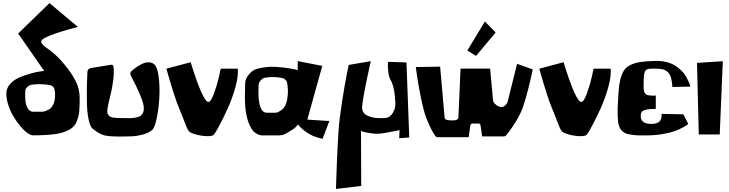

<svg xmlns="http://www.w3.org/2000/svg" viewBox="-20 -878 4729 1245"><path d="M314.5 -183.1Q328.1 -200.2 333.3 -224.6Q338.4 -249 337.2 -267.8Q335.9 -286.6 332 -302.7Q330.6 -310.1 322.8 -316.7Q314.9 -323.2 305.7 -325.7Q272 -332 239.7 -332H234.4Q204.6 -332 181.2 -328.1Q168.9 -324.7 158.2 -315.2Q147.5 -305.7 145 -295.9Q144 -293 144 -290V-289.6L143.1 -252.9Q143.6 -191.4 168 -165Q178.7 -153.3 197.3 -153.3H198.7H252H253.4Q266.1 -153.3 276.9 -158.7L298.8 -168.9Q308.1 -174.8 314.5 -183.1ZM97.7 -660.6 300.8 -857.9 484.9 -703.6Q247.1 -640.6 247.1 -609.4Q247.1 -598.6 259 -586.7Q271 -574.7 288.3 -563.2Q305.7 -551.8 333.5 -527.6Q361.3 -503.4 385.3 -475.1Q443.4 -406.7 470 -353.8Q496.6 -300.8 496.6 -243.7Q496.6 -216.8 496.3 -202.6Q496.1 -188.5 494.4 -164.3Q492.7 -140.1 488.8 -125.2Q484.9 -110.4 478.3 -92.5Q471.7 -74.7 460.7 -62Q449.7 -49.3 435.1 -40.5Q393.6 -15.6 336.4 -8.1Q279.3 -0.5 193.4 -0.5Q178.7 -0.5 156.5 -16.6Q134.3 -32.7 111.1 -60.8Q87.9 -88.9 67.4 -122.8Q46.9 -156.7 33.9 -196.8Q21 -236.8 21 -272Q21 -306.6 46.4 -334.2Q71.8 -361.8 107.7 -376.7Q143.6 -391.6 179.7 -401.6Q215.8 -411.6 241.2 -415L266.6 -418Z M567.9 -436.5 699.7 -458Q700.2 -458 701.2 -458.3Q702.1 -458.5 702.1 -458.5Q707 -458.5 711.2 -455.1Q715.3 -451.7 715.8 -446.8Q720.7 -406.2 713.6 -353.3Q706.5 -300.3 696 -260.3Q685.5 -220.2 679.2 -185.8Q672.9 -151.4 677.7 -141.1Q680.7 -135.3 684.1 -131.1Q687.5 -127 690.7 -123.8Q693.8 -120.6 700.2 -118.9Q706.5 -117.2 710.9 -116Q715.3 -114.7 726.3 -114Q737.3 -113.3 744.6 -113Q752 -112.8 769.3 -112.5Q786.6 -112.3 798.8 -111.8Q864.7 -109.4 890.9 -127.2Q917 -145 911.6 -189Q905.3 -241.2 828.1 -388.2Q825.2 -394 825.2 -399.4Q825.2 -410.2 833 -417Q843.8 -426.8 855.5 -435.8Q867.2 -444.8 884.8 -455.1Q902.3 -465.3 918 -470.5Q933.6 -475.6 950.7 -473.6Q967.8 -471.7 980.5 -460.4Q1001 -442.4 1009 -378.7Q1017.1 -314.9 1013.2 -245.1Q1009.3 -175.3 996.8 -113.8Q984.4 -52.2 967.8 -36.6Q946.3 -16.6 908.9 -6.3Q871.6 3.9 840.3 5.6Q809.1 7.3 754.9 7.3Q686 7.3 655 -0.7Q624 -8.8 581.5 -43Q564 -57.1 554.2 -105.2Q544.4 -153.3 543.5 -218.5Q542.5 -283.7 543.5 -327.6Q544.4 -371.6 546.9 -413.6Q547.4 -421.9 553.5 -428.5Q559.6 -435.1 567.9 -436.5Z M1059.1 -432.6 1216.3 -474.6Q1295.9 -216.8 1331.5 -216.8Q1347.2 -216.8 1367.2 -270.8Q1387.2 -324.7 1399.4 -378.9L1411.1 -432.6H1522Q1526.4 -384.8 1506.1 -311.8Q1485.8 -238.8 1456.5 -174.6Q1427.2 -110.4 1401.9 -63Q1376.5 -15.6 1367.2 -4.9Q1359.9 3.4 1336.2 4.6Q1312.5 5.9 1286.1 1.7Q1259.8 -2.4 1236.3 -10.3Q1212.9 -18.1 1206.1 -25.9Q1197.8 -35.6 1188.7 -56.4Q1179.7 -77.1 1166.3 -113.8Q1152.8 -150.4 1141.1 -176.8Q1127.4 -208 1106.9 -272Q1086.4 -335.9 1072.8 -384.3Z M2069.8 -450.7 1972.7 -102.5 2115.7 -93.3 2071.8 22Q2037.6 14.6 2013.7 4.9Q1987.8 -5.4 1958.5 -26.9Q1929.2 -48.3 1912.6 -70.8Q1898.4 -53.2 1885.7 -43.5L1840.8 -15.6Q1818.4 -1 1790 0H1681.2Q1665 0 1647.2 -9.3Q1629.4 -18.6 1619.1 -31.7Q1568.4 -98.1 1567.9 -247.6L1569.8 -338.9Q1569.8 -345.7 1571.8 -353.5Q1578.1 -378.9 1599.9 -401.9Q1621.6 -424.8 1646.5 -431.6Q1690.4 -443.4 1740.2 -445.3Q1773.4 -445.3 1820.3 -439.7Q1867.2 -434.1 1900.4 -426.3Q1903.8 -425.3 1910.6 -422.4V-481.9ZM1824.7 -185.1Q1837.9 -207 1843 -239Q1848.1 -271 1846.9 -295.7Q1845.7 -320.3 1841.8 -340.8Q1840.3 -350.1 1832.8 -358.9Q1825.2 -367.7 1815.9 -370.6Q1784.7 -378.4 1750.5 -378.4H1745.6Q1719.2 -378.4 1693.4 -373Q1680.7 -368.7 1670.2 -356.7Q1659.7 -344.7 1657.2 -332Q1656.7 -330.1 1656.7 -323.7L1655.8 -275.4Q1656.2 -194.3 1680.2 -161.6Q1684.6 -155.3 1693.1 -151.1Q1701.7 -147 1709.5 -147H1710.4H1762.7H1764.2Q1778.3 -147 1787.6 -153.3L1808.6 -167Q1820.3 -177.7 1824.7 -185.1Z M2241.2 -457Q2235.4 -429.2 2226.1 -383.1Q2216.8 -336.9 2198.7 -223.1Q2180.7 -109.4 2175.3 -29.8Q2169.9 49.8 2165.8 144Q2161.6 238.3 2160.2 293L2158.7 347.2L2322.3 327.6L2320.8 -28.3Q2328.1 -25.9 2340.6 -22.5Q2353 -19 2383.3 -14.2Q2413.6 -9.3 2434.1 -10.7Q2454.6 -12.2 2488.8 -18.3Q2522.9 -24.4 2546.9 -29.3L2570.8 -34.7L2568.4 18.6L2633.8 13.2L2615.7 -473.1L2496.6 -477.1Q2495.6 -468.3 2495.1 -453.9Q2494.6 -439.5 2498.5 -408Q2502.4 -376.5 2512.7 -359.9Q2523.4 -342.3 2530 -315.7Q2536.6 -289.1 2538.8 -270.5Q2541 -252 2543.5 -216.8Q2546.4 -177.2 2527.3 -146Q2508.3 -114.7 2479 -112.8Q2466.3 -111.8 2453.4 -111.8Q2440.4 -111.8 2421.1 -113Q2401.9 -114.3 2386 -119.1Q2370.1 -124 2355.7 -131.8Q2341.3 -139.6 2334 -153.8Q2326.7 -168 2328.1 -187Q2331.1 -222.2 2345.2 -295.9Q2359.4 -369.6 2372.1 -425.8L2384.3 -481.4Z M3066.9 -515.6 3010.3 -550.3 3124.5 -738.8 3193.8 -667ZM2676.3 -443.4 2834 -445.8Q2861.3 -126 2863.3 -112.8Q2865.7 -95.7 2920.9 -97.2Q2930.7 -97.7 2937.3 -99.9Q2943.8 -102.1 2946.8 -105Q2949.7 -107.9 2951.2 -111.1Q2952.6 -114.3 2952.6 -116.2V-118.2L2966.3 -433.1H3158.2L3176.8 -230Q3177.7 -215.3 3188.5 -205.6Q3211.4 -183.6 3230 -183.6Q3251.5 -183.6 3267.6 -208.5Q3271 -213.9 3271.5 -217.8L3333 -464.4L3434.6 -427.7Q3404.8 -286.1 3373.5 -190.9Q3344.7 -104.5 3261.7 0Q3256.3 6.3 3248 6.3H3106.4L3095.7 -66.4Q3095.2 -70.8 3091.3 -74Q3087.4 -77.1 3083 -77.1H3043.9Q3038.6 -77.1 3034.4 -73.5Q3030.3 -69.8 3029.8 -64.9L3019 11.7H2818.4Q2808.6 11.7 2803.2 3.9Q2774.9 -33.7 2743.2 -115.7Q2727.1 -158.7 2710.2 -240.5Q2693.4 -322.3 2684.6 -382.8Z M3477.1 -432.6 3634.3 -474.6Q3713.9 -216.8 3749.5 -216.8Q3765.1 -216.8 3785.2 -270.8Q3805.2 -324.7 3817.4 -378.9L3829.1 -432.6H3939.9Q3944.3 -384.8 3924.1 -311.8Q3903.8 -238.8 3874.5 -174.6Q3845.2 -110.4 3819.8 -63Q3794.4 -15.6 3785.2 -4.9Q3777.8 3.4 3754.2 4.6Q3730.5 5.9 3704.1 1.7Q3677.7 -2.4 3654.3 -10.3Q3630.9 -18.1 3624 -25.9Q3615.7 -35.6 3606.7 -56.4Q3597.7 -77.1 3584.2 -113.8Q3570.8 -150.4 3559.1 -176.8Q3545.4 -208 3524.9 -272Q3504.4 -335.9 3490.7 -384.3Z M4456.1 -316.4 4340.3 -314Q4337.4 -353 4330.6 -375.7Q4323.7 -398.4 4309.1 -411.6Q4294.4 -424.8 4274.9 -429Q4255.4 -433.1 4221.7 -433.1Q4209.5 -433.1 4204.1 -432.9Q4198.7 -432.6 4190.2 -431.9Q4181.6 -431.2 4178.2 -429.2Q4174.8 -427.2 4169.7 -424.1Q4164.6 -420.9 4162.8 -415.3Q4161.1 -409.7 4158.4 -402.3Q4155.8 -395 4155.3 -384Q4154.8 -373 4154.1 -359.9Q4153.3 -346.7 4153.3 -328.6Q4153.3 -327.6 4153.3 -318.8Q4153.3 -310.1 4153.3 -307.1Q4153.3 -304.2 4154.1 -296.4Q4154.8 -288.6 4156.5 -284.7Q4158.2 -280.8 4161.4 -275.4Q4164.6 -270 4168.9 -266.6Q4174.8 -261.2 4190.7 -259.3Q4206.5 -257.3 4219.7 -257.8L4232.4 -258.8V-171.9Q4191.4 -171.9 4170.2 -167Q4148.9 -162.1 4142.6 -154.1Q4136.2 -146 4134.8 -129.4Q4132.8 -104 4150.4 -88.6Q4168 -73.2 4211.4 -74.7Q4231.4 -75.2 4244.6 -82.3Q4257.8 -89.4 4262.5 -98.6Q4267.1 -107.9 4269 -117.4Q4271 -127 4270 -133.3L4269 -139.6L4411.1 -136.7L4442.9 -74.7Q4439.9 -71.8 4433.6 -66.9Q4427.2 -62 4403.8 -49.3Q4380.4 -36.6 4352.5 -26.9Q4324.7 -17.1 4277.6 -8.8Q4230.5 -0.5 4177.2 0Q4147 0.5 4125.5 0Q4104 -0.5 4083.7 -3.2Q4063.5 -5.9 4050.5 -8.8Q4037.6 -11.7 4025.6 -19.8Q4013.7 -27.8 4007.3 -35.4Q4001 -43 3995.4 -58.1Q3989.7 -73.2 3988 -87.6Q3986.3 -102.1 3985.4 -126.2Q3984.4 -150.4 3985.1 -173.3Q3985.8 -196.3 3987.8 -231.4Q3990.7 -288.1 3995.1 -323.5Q3999.5 -358.9 4010.5 -388.7Q4021.5 -418.5 4036.1 -434.1Q4050.8 -449.7 4078.4 -461.2Q4106 -472.7 4139.2 -476.8Q4172.4 -481 4224.6 -482.9Q4264.6 -484.4 4299.3 -476.1Q4334 -467.8 4356.9 -453.1Q4379.9 -438.5 4398.4 -420.4Q4417 -402.3 4427.2 -384Q4437.5 -365.7 4444.6 -350.6Q4451.7 -335.4 4454.1 -326.2Z M4511.2 -5.9 4499.5 -470.2 4667 -481 4647 -5.9Z"/></svg>

Font: Some Time Later
Style: Regular
Weight: 400
Version: Version 003.300